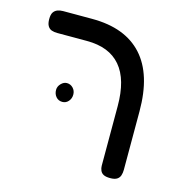

<svg xmlns="http://www.w3.org/2000/svg" viewBox="-92 -667 729 762"><g transform="rotate(15 272.5 -286.0)"><path d="M427 10Q409 10 399.5 5Q390 0 386 -9.5Q382 -19 382 -29V-274Q382 -328 370.5 -369Q359 -410 335.5 -437.5Q312 -465 277.5 -478.5Q243 -492 197 -492H76Q62 -492 52 -495.5Q42 -499 36 -509Q30 -519 30 -537Q30 -556 36 -565Q42 -574 52 -578Q62 -582 75 -582H194Q263 -582 314.5 -562.5Q366 -543 401 -504.5Q436 -466 453.5 -409Q471 -352 471 -276V-36Q471 -23 467.5 -12.5Q464 -2 454.5 4Q445 10 427 10ZM165 -233Q149 -233 139 -244.5Q129 -256 129 -273Q129 -287 140 -298.5Q151 -310 164 -310Q179 -310 189.5 -299Q200 -288 200 -272Q200 -256 190 -244.5Q180 -233 165 -233Z"/></g></svg>

Font: Fredoka Light
Style: Regular
Weight: 400
Version: Version 2.001